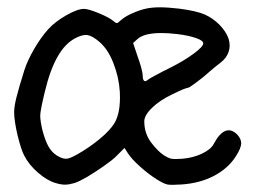

<svg xmlns="http://www.w3.org/2000/svg" viewBox="-20 -516 714 536"><path d="M456.5 -327.6Q492.7 -345.7 520 -365.7Q547.4 -385.7 547.4 -395Q547.4 -402.8 527.3 -409.7Q507.3 -417 474.6 -420.9Q449.7 -423.8 430.2 -423.8Q416.5 -423.8 405.3 -422.4Q378.4 -419.4 364.7 -407.7Q364.7 -407.7 351.6 -396Q356 -383.3 364.7 -356.9Q370.6 -340.8 374.5 -326.2Q378.4 -311 378.4 -305.7Q378.4 -293.5 382.3 -290.5Q385.7 -287.1 393.1 -293.5Q396.5 -296.4 415 -306.2Q433.6 -316.4 456.5 -327.6ZM211.9 -94.7Q246.1 -116.2 271.5 -139.6Q296.4 -163.1 303.7 -180.2Q311 -196.8 313.5 -217.8Q314.9 -230.5 314.9 -243.7Q314.9 -251.5 314.5 -259.8Q312 -300.3 296.9 -338.9Q282.2 -377.4 258.3 -398.4Q238.8 -415.5 224.6 -418Q222.7 -418.5 220.2 -418.5Q207.5 -418.5 189.9 -409.2Q161.1 -394 140.6 -357.4Q119.6 -320.8 105 -259.3Q92.3 -206.5 92.3 -193.4Q92.3 -178.2 98.6 -151.9Q106.4 -122.6 115.7 -106.4Q125 -90.3 139.2 -81.5Q156.7 -70.8 168.5 -73.2Q180.7 -75.2 211.9 -94.7ZM135.7 -4.9Q110.8 -12.2 85.9 -34.2Q60.5 -56.2 47.4 -82Q38.6 -99.1 28.8 -139.2Q19.5 -179.7 19.5 -202.6Q19.5 -218.8 25.9 -244.1Q32.7 -271.5 47.9 -319.8Q57.1 -348.1 75.7 -379.9Q94.2 -411.6 114.3 -434.1Q133.3 -455.1 164.6 -473.1Q196.3 -491.2 214.4 -491.2Q226.6 -491.2 256.3 -479Q286.6 -466.3 296.9 -457Q303.2 -451.2 306.6 -451.7Q309.6 -452.1 317.4 -459.5Q330.6 -471.7 356.4 -481.9Q382.3 -492.7 404.8 -494.6Q414.6 -495.6 425.8 -495.6Q449.2 -495.6 481.4 -491.7Q528.8 -485.4 551.3 -475.6Q573.7 -465.8 592.8 -446.8Q611.3 -427.7 618.2 -407.7Q621.1 -397.9 621.1 -388.7Q621.1 -379.9 618.2 -371.1Q612.3 -353.5 594.7 -340.3Q587.4 -334.5 578.6 -327.6Q570.3 -320.8 565.4 -316.4Q548.3 -300.8 528.3 -286.1Q508.3 -271 504.9 -271Q502.4 -271 489.7 -266.1Q477.1 -260.7 461.4 -252.9Q426.3 -236.3 404.8 -215.3Q382.8 -194.3 382.8 -177.2Q382.8 -143.6 401.9 -118.2Q420.9 -93.3 437.5 -82.5Q449.7 -74.7 458.5 -72.8Q467.8 -71.3 488.3 -72.8Q518.6 -75.2 543.5 -86.9Q568.4 -98.6 576.7 -114.3Q592.3 -143.6 608.9 -150.4Q613.8 -152.3 618.7 -152.3Q629.9 -152.3 641.6 -141.1Q653.3 -128.9 653.3 -116.2Q653.3 -115.7 653.3 -115.2Q652.8 -102.1 638.7 -80.1Q617.2 -45.9 577.1 -24.9Q537.6 -4.4 486.8 -1Q471.7 0 461.9 0Q451.7 0 447.3 -1Q437.5 -2.9 418 -15.1Q394.5 -29.8 370.6 -51.3Q346.7 -72.8 336.9 -88.4Q333.5 -93.3 327.6 -103Q327.6 -103 307.6 -83Q301.8 -76.7 291.5 -68.4Q281.2 -60.5 269 -51.8Q246.6 -36.1 223.1 -22Q199.2 -8.3 187.5 -4.9Q172.4 -0.5 161.6 -0.5Q150.4 -0.5 135.7 -4.9Z"/></svg>

Font: Casuwalt
Style: Regular
Weight: 400
Designer: Walter E Stewart
Version: 0.1